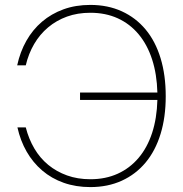

<svg xmlns="http://www.w3.org/2000/svg" viewBox="-20 -746 745 782"><path d="M348 16Q289 16 239.5 -1.5Q190 -19 152 -51.5Q114 -84 88.5 -128.5Q63 -173 51 -227H85Q97 -180 120 -141Q143 -102 176.5 -74.5Q210 -47 253 -31.5Q296 -16 348 -16Q410 -16 459.5 -38.5Q509 -61 544.5 -103Q580 -145 599.5 -204.5Q619 -264 621 -339H306V-369H621Q619 -444 599.5 -504Q580 -564 544.5 -606.5Q509 -649 459.5 -671.5Q410 -694 348 -694Q296 -694 253 -678.5Q210 -663 176 -634.5Q142 -606 119 -566.5Q96 -527 85 -480H50Q62 -535 87.5 -580Q113 -625 151 -657.5Q189 -690 238.5 -708Q288 -726 348 -726Q419 -726 476 -700Q533 -674 573 -626Q613 -578 634 -509Q655 -440 655 -354Q655 -269 634 -200.5Q613 -132 573 -84Q533 -36 476 -10Q419 16 348 16Z"/></svg>

Font: Geist Thin
Style: Regular
Weight: 400
Designer: Basement.studio, Andrés Briganti, Mateo Zaragoza
Foundry: Basement.studio, Vercel, Andrés Briganti, Guido Ferreyra, Mateo Zaragoza
Version: Version 1.401